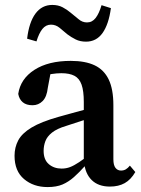

<svg xmlns="http://www.w3.org/2000/svg" viewBox="-20 -745 571 779"><path d="M173 14Q116 14 77.5 -18.5Q39 -51 39 -113Q39 -147 54 -175.5Q69 -204 108 -227.5Q147 -251 218 -271Q244 -278 270.5 -285.5Q297 -293 323.5 -300Q350 -307 377 -314V-275Q343 -265 310.5 -254.5Q278 -244 248 -234Q211 -223 191 -207Q171 -191 164 -172Q157 -153 157 -133Q157 -97 178 -79Q199 -61 230 -61Q248 -61 264 -67Q280 -73 301 -87Q322 -101 353 -125L363 -73H326Q302 -46 280 -26.5Q258 -7 233.5 3.5Q209 14 173 14ZM426 12Q379 12 352 -14.5Q325 -41 321 -89L320 -92V-331Q320 -376 311 -401.5Q302 -427 282 -437.5Q262 -448 229 -448Q210 -448 188 -444.5Q166 -441 137 -431L189 -469L174 -389Q170 -352 153 -335Q136 -318 112 -318Q87 -318 72.5 -330Q58 -342 54 -364Q63 -425 119.5 -461.5Q176 -498 267 -498Q326 -498 364 -480Q402 -462 421 -422.5Q440 -383 440 -318V-99Q440 -75 448.5 -64Q457 -53 471 -53Q482 -53 490.5 -58Q499 -63 507 -73L529 -47Q511 -16 486 -2Q461 12 426 12ZM90 -588Q98 -655 124 -690Q150 -725 192 -725Q216 -725 234 -715.5Q252 -706 266 -694Q284 -680 299 -667Q314 -654 333 -654Q354 -654 368 -672Q382 -690 392 -724L430 -712Q421 -646 396 -611Q371 -576 329 -576Q305 -576 287 -585Q269 -594 253 -606Q238 -619 222 -632Q206 -645 187 -645Q166 -645 152 -627.5Q138 -610 128 -577Z"/></svg>

Font: Source Serif 4 18pt SemiBold
Style: Regular
Weight: 600
Designer: Frank Grießhammer
Foundry: Adobe Systems Incorporated
Version: Version 4.004;hotconv 1.0.116;makeotfexe 2.5.65601